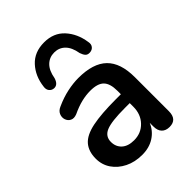

<svg xmlns="http://www.w3.org/2000/svg" viewBox="-217 -859 979 979"><g transform="rotate(-45 272.0 -370.0)"><path d="M149 -548Q133 -549 123.5 -561Q114 -573 117 -592Q125 -660 166.5 -705Q208 -750 278 -750Q347 -750 388 -705Q429 -660 439 -592Q443 -573 433.5 -561Q424 -549 407 -548Q391 -547 382.5 -556Q374 -565 368 -583Q360 -630 336.5 -653.5Q313 -677 278 -677Q243 -677 219 -653.5Q195 -630 187 -583Q176 -547 149 -548ZM227 10Q174 10 133 -10.5Q92 -31 68.5 -65.5Q45 -100 45 -144Q45 -197 72.5 -228.5Q100 -260 163 -273Q226 -286 333 -286H368V-311Q368 -363 345.5 -386Q323 -409 270 -409Q239 -409 206 -401Q173 -393 135 -375Q112 -366 96.5 -374Q81 -382 75.5 -399Q70 -416 77.5 -433.5Q85 -451 107 -460Q151 -480 193.5 -489Q236 -498 273 -498Q379 -498 429.5 -449Q480 -400 480 -297V-52Q480 8 426 8Q399 8 384 -7.5Q369 -23 369 -52V-79Q352 -38 315 -14Q278 10 227 10ZM368 -222H334Q236 -222 198 -206Q160 -190 160 -150Q160 -115 183.5 -93.5Q207 -72 250 -72Q301 -72 334.5 -107Q368 -142 368 -196Z"/></g></svg>

Font: Chiron GoRound TC M
Style: Regular
Weight: 500
Designer: Ryoko NISHIZUKA 西塚涼子 (kana, bopomofo & ideographs); Paul D. Hunt (Latin, Greek & Cyrillic); Sandoll Communications 산돌커뮤니
Foundry: Adobe
Version: Version 1.000;hotconv 1.1.1;makeotfexe 2.6.0